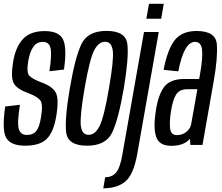

<svg xmlns="http://www.w3.org/2000/svg" viewBox="-20 -767 1174 1016"><path d="M113 4Q38.5 4 13.8 -36Q-11 -76 7.5 -203.5L85.5 -212.5Q69.5 -112 79.8 -82.5Q90 -53 122 -53Q156.5 -53 172.8 -74.8Q189 -96.5 196.5 -144.5Q209 -217 193 -236.5Q177 -256 131.5 -273.5Q71 -294.5 53.2 -325.5Q35.5 -356.5 50 -443Q63 -519 101.8 -560.8Q140.5 -602.5 216.5 -602.5Q292 -602.5 313.5 -558.5Q335 -514.5 318.5 -399L241.5 -390Q255 -478.5 247.5 -512Q240 -545.5 206.5 -545.5Q173.5 -545.5 155.2 -517.5Q137 -489.5 129.5 -444.5Q119 -382.5 135.8 -365.5Q152.5 -348.5 196.5 -332Q257.5 -310.5 275.2 -276.8Q293 -243 277.5 -151Q263 -66.5 226.5 -31.2Q190 4 113 4Z M441 4Q338 4 330 -67.5Q322 -139 349.5 -299.5Q377 -461.5 410.2 -532.5Q443.5 -603.5 543.5 -603.5Q646.5 -603.5 654.2 -532Q662 -460.5 635 -299.5Q607.5 -138 574.2 -67Q541 4 441 4ZM448.5 -53.5Q483.5 -53.5 507 -100Q530.5 -146.5 556.5 -299.5Q583 -451.5 576.8 -498.8Q570.5 -546 536 -546Q501 -546 477.5 -499Q454 -452 427.5 -299.5Q401.5 -147.5 407.8 -100.5Q414 -53.5 448.5 -53.5Z M526.5 229.5 536.5 171Q571 171 593 147.5Q615 124 627.5 51L742 -597.5H820L706.5 46.5Q687 157 643.5 193.2Q600 229.5 526.5 229.5ZM768.5 -747H846.5L833 -668H754.5Z M987.5 0 985 -32.5Q981 -28 977 -24.5Q946.5 4.5 885.5 4.5Q823.5 4.5 807 -41.2Q790.5 -87 804 -177.5Q817 -265.5 848.8 -307.2Q880.5 -349 955 -349H1034L1038 -372Q1054 -461 1049.2 -503.2Q1044.5 -545.5 1012 -545.5Q953.5 -545.5 923.5 -389.5L845.5 -397.5Q867 -507.5 905.2 -555.2Q943.5 -603 1020.5 -603Q1122.5 -603 1127.5 -531.5Q1132.5 -460 1111 -338L1051.5 0ZM992 -112 1024.5 -295H973Q929 -295 911.5 -266.2Q894 -237.5 885 -180Q876 -124.5 880 -88.2Q884 -52 916 -52Q945.5 -52 966.8 -69.5Q988 -87 992 -112Z"/></svg>

Font: Anybody Condensed Regular
Style: Italic
Weight: 400
Width: 3
Italic angle: -10°
Designer: Tyler Finck
Foundry: Etcetera Type Company
Version: Version 1.010; ttfautohint (v1.8.3) -l 8 -r 50 -G 200 -x 14 